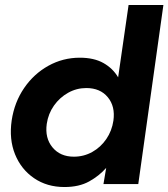

<svg xmlns="http://www.w3.org/2000/svg" viewBox="-20 -740 677 772"><path d="M239 12Q169 12 117 -23.5Q65 -59 40.5 -119.5Q16 -180 27 -256Q38 -329 77 -386Q116 -443 174.5 -475.5Q233 -508 301 -508Q358 -508 396 -486.5Q434 -465 455 -429L497 -720H637L536 0H396L407 -65Q379 -33 338.5 -10.5Q298 12 239 12ZM277 -110Q317 -110 351 -129Q385 -148 407.5 -181Q430 -214 436 -255Q444 -312 413.5 -349Q383 -386 327 -386Q288 -386 254 -367Q220 -348 197 -315.5Q174 -283 168 -242Q160 -185 191 -147.5Q222 -110 277 -110Z"/></svg>

Font: Host Grotesk Black
Style: Italic
Weight: 900
Italic angle: -8°
Designer: Doğukan Karapınar based on Poppins by Indian Type Foundry, Jonny Pinhorn
Foundry: Element Type
Version: Version 1.000; ttfautohint (v1.8.4.7-5d5b);gftools[0.9.33]